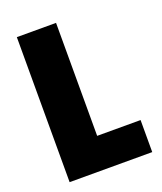

<svg xmlns="http://www.w3.org/2000/svg" viewBox="-129 -772 721 856"><g transform="rotate(-20 231.0 -344.0)"><path d="M53 0V-688H239V-152H445V0Z"/></g></svg>

Font: Saira Semi Condensed ExtraBold
Style: Regular
Weight: 800
Width: 4
Designer: Hector Gatti with collaboration of the Omnibus-Type team
Foundry: Omnibus-Type
Version: Version 1.001; ttfautohint (v1.8)